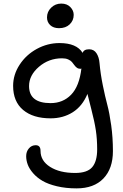

<svg xmlns="http://www.w3.org/2000/svg" viewBox="-20 -791 688 1071"><path d="M309.1 -633.8Q278.3 -633.8 260.3 -650.6Q242.2 -667.5 242.2 -693.8Q242.2 -725.6 265.4 -748.3Q288.6 -771 321.8 -771Q353.5 -771 372.3 -751.7Q391.1 -732.4 391.1 -708Q391.1 -676.8 368.9 -655.3Q346.7 -633.8 309.1 -633.8ZM407.2 259.8Q346.7 259.8 297.6 248Q248.5 236.3 217.3 218Q186 199.7 164.8 175.3Q143.6 150.9 134.8 127.2Q126 103.5 126 80.1Q126 54.7 141.1 36.9Q156.2 19 179.2 19Q206.1 19 206.1 50.8Q206.1 106 259.5 139.9Q313 173.8 398.9 173.8Q466.8 173.8 494.4 141.4Q522 108.9 522 42Q522 -15.6 514.6 -64.2Q507.3 -112.8 489 -183.3Q470.7 -253.9 467.8 -267.1Q439.5 -198.7 385.7 -164.8Q332 -130.9 262.2 -130.9Q164.6 -130.9 108.9 -177.7Q53.2 -224.6 53.2 -312Q53.2 -374.5 89.4 -429.9Q125.5 -485.4 185.3 -518.1Q245.1 -550.8 312 -550.8Q407.2 -550.8 440.9 -496.1Q447.8 -516.1 477.1 -516.1Q503.9 -516.1 518.3 -493.9Q532.7 -471.7 535.2 -439Q540.5 -378.9 553.5 -315.2Q566.4 -251.5 578.6 -206.1Q590.8 -160.6 600.3 -92Q609.9 -23.4 609.9 51.8Q609.9 149.4 556.9 204.6Q503.9 259.8 407.2 259.8ZM142.1 -311Q142.1 -215.8 262.2 -215.8Q331.1 -215.8 376.7 -262.7Q422.4 -309.6 434.1 -409.2Q432.1 -407.2 428.2 -407.2Q417 -407.2 408.7 -413.3Q400.4 -419.4 394.5 -428Q388.7 -436.5 381.3 -445.1Q374 -453.6 360.1 -459.7Q346.2 -465.8 326.2 -465.8Q252.4 -465.8 197.3 -418.5Q142.1 -371.1 142.1 -311Z"/></svg>

Font: Shantell Sans Irregular
Style: Regular
Weight: 400
Designer: Stephen Nixon, Anya Danilova, Shantell Martin
Foundry: Arrow Type
Version: Version 1.006;[9816181b4]